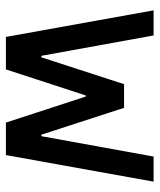

<svg xmlns="http://www.w3.org/2000/svg" viewBox="35 -575 540 650"><g transform="rotate(90 305.0 -250.0)"><path d="M303 -270 215 0H105L15 -500H100L169 -120H174L265 -400H345L436 -120H441L510 -500H595L505 0H395L307 -270Z"/></g></svg>

Font: Cuprum
Style: Regular
Weight: 400
Designer: Jovanny Lemonad
Foundry: Jovanny Lemonad
Version: Version 1.002